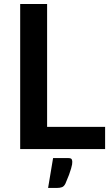

<svg xmlns="http://www.w3.org/2000/svg" viewBox="-20 -743 559 957"><path d="M214.8 -110.8H503.9V0H80.6V-723.1H214.8ZM244.6 44.9H319.8Q334 44.9 337.4 50.8Q340.3 57.1 340.3 63.5Q340.3 65.4 339.4 76.2Q337.4 86.4 334.5 96.7Q331.1 107.4 324.2 127.9Q320.8 137.2 306.2 171.9Q299.3 186 289.1 189.9Q278.8 193.8 263.2 193.8H219.7Z"/></svg>

Font: Lato-SemiBold
Style: Bold
Weight: 500
Designer: Lukasz Dziedzic with Adam Twardoch and Botio Nikoltchev
Foundry: tyPoland Lukasz Dziedzic
Version: ""